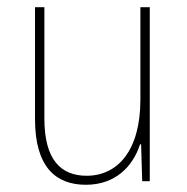

<svg xmlns="http://www.w3.org/2000/svg" viewBox="-20 -502 517 532"><path d="M395 -482H369V-226C369 -86 307 -15 220 -15C149 -15 103 -59 103 -173V-482H77V-172C77 -41 133 10 218 10C299 10 348 -40 368 -102H371L374 0H395Z"/></svg>

Font: Noto Sans Armenian SemiCondensed Thin
Style: Regular
Weight: 100
Width: 4
Designer: Monotype Design Team
Foundry: Monotype Imaging Inc.
Version: Version 2.008